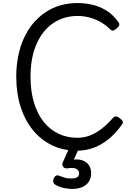

<svg xmlns="http://www.w3.org/2000/svg" viewBox="-20 -973 858 1264"><path d="M488 19Q396 19 322 -17Q248 -53 195.5 -118Q143 -183 115 -272Q87 -361 87 -468Q87 -539 99.5 -602Q112 -665 136.5 -719.5Q161 -774 196 -816.5Q231 -859 276 -890Q321 -921 375 -937Q429 -953 490 -953Q538 -953 587 -942Q636 -931 680.5 -903.5Q725 -876 760 -827Q768 -815 764.5 -806Q761 -797 748 -786Q735 -774 724.5 -772Q714 -770 705 -780Q677 -808 643 -827.5Q609 -847 570.5 -857.5Q532 -868 490 -868Q445 -868 405 -856Q365 -844 330 -820.5Q295 -797 268 -763Q241 -729 221 -684.5Q201 -640 191 -585.5Q181 -531 181 -468Q181 -373 203.5 -298Q226 -223 267 -171.5Q308 -120 364.5 -93Q421 -66 488 -66Q525 -66 557 -76Q589 -86 618.5 -104Q648 -122 674 -146Q700 -170 726 -199Q735 -208 746.5 -206Q758 -204 771 -193Q785 -182 788 -173Q791 -164 783 -153Q739 -92 691 -54Q643 -16 592 1.5Q541 19 488 19ZM451 271Q434 271 402 265Q370 259 343 242Q332 235 330.5 223.5Q329 212 334 201Q341 187 350 183Q359 179 372 185Q383 189 402 195.5Q421 202 444 202Q475 202 488 194Q501 186 501 167Q501 151 485 140Q469 129 425 135Q414 136 408 134Q402 132 396 125Q391 118 390.5 111Q390 104 393 97L442 -13H507L454 105L424 89Q469 72 504 78Q539 84 559.5 107Q580 130 580 167Q580 199 565 222.5Q550 246 522 258.5Q494 271 451 271Z"/></svg>

Font: Playwrite US Modern
Style: Regular
Weight: 400
Designer: Veronika Burian, José Scaglione
Foundry: TypeTogether
Version: Version 1.002